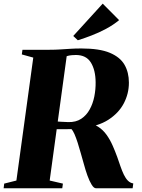

<svg xmlns="http://www.w3.org/2000/svg" viewBox="-38 -1010 762 1030"><path d="M-18.5 0 -15.5 -25 50 -41.5 140.5 -701 79 -718 82.5 -743H227.5Q259.5 -743 285.8 -744.8Q312 -746.5 338.8 -748.2Q365.5 -750 398.5 -750Q495.5 -750 551 -726.8Q606.5 -703.5 630 -662.5Q653.5 -621.5 653.5 -566.5Q653.5 -507.5 626 -455.2Q598.5 -403 542.8 -367.2Q487 -331.5 400.5 -323L426 -349.5Q461.5 -347.5 488 -330.5Q514.5 -313.5 533.5 -287Q552.5 -260.5 566.2 -229.2Q580 -198 591 -167.5Q600 -141.5 608.5 -117Q617 -92.5 626.5 -72.8Q636 -53 648.2 -40.8Q660.5 -28.5 677 -26L673.5 0H477Q465.5 0 453.8 -19Q442 -38 431.2 -67.8Q420.5 -97.5 412 -129.5Q403.5 -159 395.2 -188.8Q387 -218.5 378.5 -244.8Q370 -271 361.8 -290Q353.5 -309 345 -317.5Q333 -317 321.5 -317Q310 -317 299.2 -317Q288.5 -317 278.5 -317Q268.5 -317 260 -317L265 -358.5Q271 -358 278.5 -357.5Q286 -357 294.8 -356.5Q303.5 -356 312 -355.8Q320.5 -355.5 328 -355Q369.5 -354 397.8 -372.8Q426 -391.5 443.2 -423Q460.5 -454.5 468 -492.5Q475.5 -530.5 475 -568.5Q474.5 -634 449.5 -674.5Q424.5 -715 369 -715Q358.5 -715 347.5 -714Q336.5 -713 326.5 -710.5Q316.5 -708 308.5 -703.5L322.5 -728.5L228.5 -41.5L299.5 -25L296 0ZM379.5 -794 355 -817 513 -990.5 601 -902Q569.5 -876 531.2 -855.5Q493 -835 453.8 -820Q414.5 -805 379.5 -794Z"/></svg>

Font: Merriweather 120pt Black
Style: Italic
Weight: 900
Italic angle: -7.8°
Version: Version 2.101